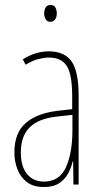

<svg xmlns="http://www.w3.org/2000/svg" viewBox="-20 -744 406 774"><path d="M177 -537Q240 -537 268.5 -496.5Q297 -456 297 -358V0H276L275 -93H273Q267 -68 254.5 -44.5Q242 -21 218.5 -5.5Q195 10 157 10Q115 10 89 -9.5Q63 -29 50.5 -61Q38 -93 38 -129Q38 -208 83 -247.5Q128 -287 210 -297L271 -304V-355Q271 -445 249 -478.5Q227 -512 177 -512Q159 -512 135 -506Q111 -500 83 -483L72 -505Q123 -537 177 -537ZM209 -274Q135 -266 99.5 -230.5Q64 -195 64 -129Q64 -73 89 -42.5Q114 -12 157 -12Q220 -12 246 -70Q272 -128 272 -220V-281ZM184 -724Q198 -724 203.5 -713.5Q209 -703 209 -691Q209 -675 202 -665.5Q195 -656 183 -656Q170 -656 164 -666.5Q158 -677 158 -690Q158 -702 163.5 -713Q169 -724 184 -724Z"/></svg>

Font: Noto Sans ExtraCondensed Thin
Style: Regular
Weight: 100
Width: 2
Designer: Monotype Design Team
Foundry: Monotype Imaging Inc.
Version: Version 2.013; ttfautohint (v1.8.4.7-5d5b)